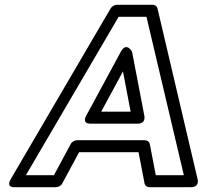

<svg xmlns="http://www.w3.org/2000/svg" viewBox="-20 -756 865 801"><path d="M584 -171H302C292 -171 280 -165 275 -155L205 -25H88L475 -686H591L747 -25H630L605 -155C603 -165 594 -171 584 -171ZM558 -121 583 9C585 19 594 25 604 25H775C816 25 804 -10 804 -10L637 -721C635 -730 627 -736 617 -736H467C458 -736 447 -730 441 -720L25 -9C3 29 42 25 42 25H213C223 25 235 19 240 9L310 -121ZM358 -240H553C553 -240 589 -237 582 -274L531 -540C531 -540 508 -584 484 -540L340 -274C340 -274 319 -240 358 -240ZM402 -290 493 -458 525 -290Z"/></svg>

Font: Asimov
Style: WidOuIt
Weight: 500
Designer: Google
Version: Version 2.000980; 2014